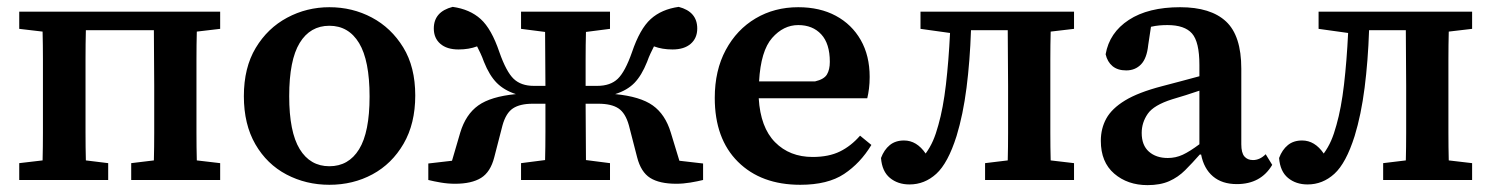

<svg xmlns="http://www.w3.org/2000/svg" viewBox="-20 -524 4344 559"><path d="M36 0V-49L104 -57Q105 -95 105 -137.5Q105 -180 105 -215V-274Q105 -309 105 -351.5Q105 -394 104 -432L36 -440V-490H621V-440L553 -432Q552 -394 552 -351.5Q552 -309 552 -274V-215Q552 -180 552 -137.5Q552 -95 553 -57L621 -49V0H362V-49L428 -57Q429 -95 429 -137.5Q429 -180 429 -215V-274Q429 -310 428.5 -353.5Q428 -397 428 -436H230Q229 -397 229 -353.5Q229 -310 229 -274V-215Q229 -180 229 -137.5Q229 -95 230 -57L295 -49V0Z M939 14Q871 14 814 -16Q757 -46 723.5 -104Q690 -162 690 -244Q690 -327 724.5 -384.5Q759 -442 816 -472.5Q873 -503 939 -503Q1006 -503 1062.5 -473Q1119 -443 1154 -386Q1189 -329 1189 -246Q1189 -164 1155 -105.5Q1121 -47 1064.5 -16.5Q1008 14 939 14ZM939 -40Q995 -40 1025.5 -89.5Q1056 -139 1056 -243Q1056 -348 1025.5 -398.5Q995 -449 939 -449Q883 -449 852.5 -399Q822 -349 822 -244Q822 -140 852.5 -90Q883 -40 939 -40Z M2027 0Q2011 4 1990 7.5Q1969 11 1949 11Q1900 11 1873 -6Q1846 -23 1835 -66L1811 -159Q1801 -195 1780.5 -208.5Q1760 -222 1722 -222H1685Q1685 -182 1685.5 -139Q1686 -96 1686 -58L1756 -49V0H1497V-49L1567 -58Q1568 -96 1568 -140Q1568 -184 1568 -222H1531Q1494 -222 1473.5 -208.5Q1453 -195 1443 -159L1419 -66Q1408 -23 1380.5 -6Q1353 11 1305 11Q1284 11 1263.5 7.5Q1243 4 1227 0V-48L1296 -56L1320 -138Q1336 -191 1372.5 -217Q1409 -243 1482 -250Q1448 -261 1426.5 -282.5Q1405 -304 1389 -344Q1384 -358 1379 -368.5Q1374 -379 1369 -389Q1345 -380 1315 -380Q1281 -380 1262 -396.5Q1243 -413 1243 -441Q1243 -490 1298 -504Q1348 -497 1379.5 -468.5Q1411 -440 1434 -372Q1454 -315 1475.5 -294.5Q1497 -274 1534 -274H1568Q1568 -312 1567.5 -353Q1567 -394 1567 -431L1497 -440V-490H1756V-440L1686 -431Q1685 -393 1685 -350.5Q1685 -308 1685 -274H1719Q1757 -274 1778.5 -294.5Q1800 -315 1820 -372Q1843 -440 1874.5 -468.5Q1906 -497 1956 -504Q2010 -490 2010 -441Q2010 -413 1991 -396.5Q1972 -380 1938 -380Q1908 -380 1884 -389Q1879 -379 1874 -368.5Q1869 -358 1864 -344Q1848 -304 1827 -282.5Q1806 -261 1771 -250Q1844 -243 1880.5 -217Q1917 -191 1933 -138L1958 -56L2027 -48Z M2304 -451Q2261 -451 2228 -413.5Q2195 -376 2190 -287H2353Q2379 -293 2387.5 -307Q2396 -321 2396 -344Q2396 -397 2371 -424Q2346 -451 2304 -451ZM2310 14Q2196 14 2128.5 -53Q2061 -120 2061 -239Q2061 -319 2093 -378.5Q2125 -438 2180 -470.5Q2235 -503 2304 -503Q2367 -503 2413.5 -478Q2460 -453 2486 -407.5Q2512 -362 2512 -300Q2512 -282 2510 -266Q2508 -250 2505 -238H2189Q2194 -153 2236.5 -110Q2279 -67 2346 -67Q2393 -67 2425.5 -83Q2458 -99 2484 -129L2517 -102Q2485 -49 2437.5 -17.5Q2390 14 2310 14Z M2628 13Q2594 13 2571 -6Q2548 -25 2545 -64Q2554 -88 2570.5 -101.5Q2587 -115 2612 -115Q2649 -115 2675 -77Q2688 -95 2696.5 -114.5Q2705 -134 2712 -160Q2726 -209 2734 -277.5Q2742 -346 2746 -428L2660 -440V-490H3107V-440L3039 -432Q3038 -394 3038 -351.5Q3038 -309 3038 -274V-215Q3038 -180 3038 -137.5Q3038 -95 3039 -57L3107 -49V0H2848V-49L2914 -57Q2915 -95 2915 -137.5Q2915 -180 2915 -215V-274Q2915 -310 2914.5 -353.5Q2914 -397 2914 -436H2807Q2804 -347 2794 -268.5Q2784 -190 2765 -128Q2740 -49 2706 -18Q2672 13 2628 13Z M3581 12Q3538 12 3511.5 -10.5Q3485 -33 3477 -74H3473Q3451 -49 3430.5 -28.5Q3410 -8 3384 3.5Q3358 15 3321 15Q3263 15 3224 -18.5Q3185 -52 3185 -114Q3185 -150 3201 -179Q3217 -208 3255.5 -231.5Q3294 -255 3363 -273Q3391 -280 3418 -287.5Q3445 -295 3472 -302V-335Q3472 -402 3450.5 -426.5Q3429 -451 3379 -451Q3367 -451 3355.5 -450Q3344 -449 3331 -446L3323 -393Q3319 -354 3302 -336.5Q3285 -319 3259 -319Q3234 -319 3219 -331.5Q3204 -344 3199 -366Q3210 -429 3266.5 -466Q3323 -503 3416 -503Q3505 -503 3549.5 -461.5Q3594 -420 3594 -324V-104Q3594 -79 3603 -68.5Q3612 -58 3628 -58Q3648 -58 3665 -75L3684 -44Q3651 12 3581 12ZM3304 -137Q3304 -101 3325 -82.5Q3346 -64 3380 -64Q3403 -64 3423.5 -73.5Q3444 -83 3472 -104V-260Q3452 -253 3432.5 -247Q3413 -241 3393 -235Q3339 -218 3321.5 -192.5Q3304 -167 3304 -137Z M3787 13Q3753 13 3730 -6Q3707 -25 3704 -64Q3713 -88 3729.5 -101.5Q3746 -115 3771 -115Q3808 -115 3834 -77Q3847 -95 3855.5 -114.5Q3864 -134 3871 -160Q3885 -209 3893 -277.5Q3901 -346 3905 -428L3819 -440V-490H4266V-440L4198 -432Q4197 -394 4197 -351.5Q4197 -309 4197 -274V-215Q4197 -180 4197 -137.5Q4197 -95 4198 -57L4266 -49V0H4007V-49L4073 -57Q4074 -95 4074 -137.5Q4074 -180 4074 -215V-274Q4074 -310 4073.5 -353.5Q4073 -397 4073 -436H3966Q3963 -347 3953 -268.5Q3943 -190 3924 -128Q3899 -49 3865 -18Q3831 13 3787 13Z"/></svg>

Font: Source Serif 4 SmText Semibold
Style: Regular
Weight: 600
Designer: Frank Grießhammer
Foundry: Adobe
Version: Version 4.005;hotconv 1.1.0;makeotfexe 2.6.0